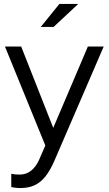

<svg xmlns="http://www.w3.org/2000/svg" viewBox="-20 -736 550 970"><path d="M84 214Q70 214 57.5 212.5Q45 211 37 209V142Q54 146 79 146Q145 146 179 68L209 -1L5 -501H87L249 -90L424 -501H504L254 78Q233 126 209 156Q185 186 154.5 200Q124 214 84 214ZM186 -600 280 -716H375L251 -600Z"/></svg>

Font: Red Hat Display
Style: Regular
Weight: 300
Designer: Pentagram, MCKL
Foundry: Pentagram, MCKL
Version: Version 1.023